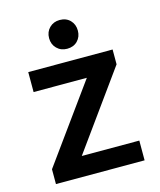

<svg xmlns="http://www.w3.org/2000/svg" viewBox="-108 -787 718 864"><g transform="rotate(-15 251.5 -354.5)"><path d="M45 -69 303 -426H55V-519H448V-450L190 -92H458V0H45ZM185 -642Q185 -671 204 -690Q223 -709 252 -709Q282 -709 300.5 -690Q319 -671 319 -642Q319 -613 300.5 -594Q282 -575 252 -575Q223 -575 204 -594Q185 -613 185 -642Z"/></g></svg>

Font: Radio Canada Medium
Style: Regular
Weight: 500
Designer: Charles Daoud, Etienne Aubert Bonn, Alexandre Saumier Demers, Jacques Le Bailly
Foundry: Radio-Canada
Version: Version 2.104; ttfautohint (v1.8.4.7-5d5b);gftools[0.9.28.de